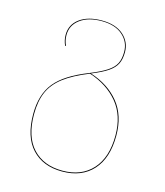

<svg xmlns="http://www.w3.org/2000/svg" viewBox="-108 -610 761 885"><g transform="rotate(15 272.0 -167.0)"><path d="M470 -31Q470 76 417 134.5Q364 193 271 193Q179 193 126.5 136.5Q74 80 74 -29Q74 -122 119.5 -178.5Q165 -235 275 -278Q327 -299 355 -317.5Q383 -336 394 -358Q405 -380 405 -413Q405 -461 369 -492.5Q333 -524 269 -524Q205 -524 166.5 -495.5Q128 -467 128 -420Q128 -393 139 -371L135 -370Q124 -394 124 -420Q124 -469 163.5 -498Q203 -527 269 -527Q335 -527 372 -494.5Q409 -462 409 -413Q409 -380 398 -357.5Q387 -335 360 -316.5Q333 -298 283 -278Q370 -250 420 -188.5Q470 -127 470 -31ZM466 -31Q466 -126 415.5 -187Q365 -248 279 -276Q204 -246 160 -212.5Q116 -179 97 -135Q78 -91 78 -29Q78 78 129.5 133.5Q181 189 271 189Q362 189 414 131.5Q466 74 466 -31Z"/></g></svg>

Font: FiraGO Four
Style: Regular
Weight: 100
Designer: bBox Type
Foundry: bBox Type GmbH
Version: Version 1.001